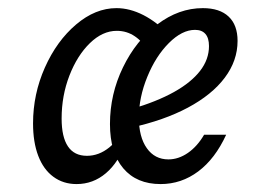

<svg xmlns="http://www.w3.org/2000/svg" viewBox="-20 -446 676 477"><path d="M62.1 -139.5Q62.1 -212.1 91.5 -278.2Q121 -344.4 169 -385.1Q216.9 -425.8 269.4 -425.8Q302.4 -425.8 336.3 -408.5Q370.2 -391.1 401.6 -358.1L349.2 -316.9Q335.5 -341.9 315.3 -355.6Q295.2 -369.4 270.2 -369.4Q234.7 -369.4 203.2 -338.7Q171.8 -308.1 152.4 -258.1Q133.1 -208.1 133.1 -151.6Q133.1 -105.6 148.8 -82.3Q164.5 -58.9 196 -58.9Q225.8 -58.9 251.6 -79.8Q277.4 -100.8 295.2 -139.5L292.7 -92.7Q275 -42.7 243.1 -15.7Q211.3 11.3 170.2 11.3Q137.1 11.3 112.5 -6.9Q87.9 -25 75 -58.9Q62.1 -92.7 62.1 -139.5ZM253.2 -137.9Q253.2 -212.1 285.5 -278.6Q317.7 -345.2 371 -385.5Q424.2 -425.8 483.9 -425.8Q525.8 -425.8 548 -404.8Q570.2 -383.9 570.2 -344.4Q570.2 -295.2 538.3 -252.8Q506.5 -210.5 446.8 -178.6Q387.1 -146.8 305.6 -129L306.5 -175Q369.4 -193.5 412.1 -217.3Q454.8 -241.1 477 -269.8Q499.2 -298.4 499.2 -331.5Q499.2 -351.6 490.3 -361.7Q481.5 -371.8 464.5 -371.8Q432.3 -371.8 399.6 -339.1Q366.9 -306.5 346 -255.2Q325 -204 325 -154Q325 -105.6 344.8 -77.8Q364.5 -50 398.4 -50Q423.4 -50 446.8 -66.1Q470.2 -82.3 487.1 -111.3H541.9Q514.5 -51.6 472.6 -20.2Q430.6 11.3 379 11.3Q319.4 11.3 286.3 -27.8Q253.2 -66.9 253.2 -137.9Z"/></svg>

Font: Playfair Micro SmCond SmLight
Style: Italic
Weight: 360
Width: 4
Italic angle: -15.6°
Designer: Claus Eggers Sørensen
Foundry: Claus Eggers Sørensen
Version: Version 2.203;Glyphs 3.3 (3326)